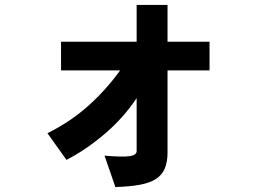

<svg xmlns="http://www.w3.org/2000/svg" viewBox="-20 -691 1040 777"><path d="M828 -406H658V-74Q658 -36 647 -9.5Q636 17 611.5 33Q587 49 547 56.5Q507 64 447 66L403 -61Q476 -55 504.5 -59Q533 -63 533 -80V-294Q479 -213 403 -148.5Q327 -84 249 -44L172 -152Q265 -198 337.5 -263Q410 -328 466 -406H227V-522H533V-671H658V-522H828Z"/></svg>

Font: NanumGothicCoding
Style: Bold
Weight: 700
Monospace: yes
Designer: Kwon Bruce; Nicolas Noh; Sung-woo Choi; Go-un Cha; Soo-hyun Park;
Foundry: NHN Corporation
Version: Version 2.000;PS 1;hotconv 1.0.49;makeotf.lib2.0.14853